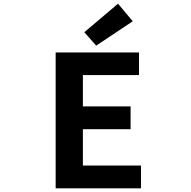

<svg xmlns="http://www.w3.org/2000/svg" viewBox="-20 -1026 1040 1046"><path d="M283.2 0V-740.2H737.3V-617.2H431.6V-446.3H691.4V-322.3H431.6V-124H748V0ZM503.9 -777.3 439.5 -850.6 623 -1005.9 703.1 -910.2Z"/></svg>

Font: Gen Shin Gothic Monospace Bold
Style: Bold
Weight: 700
Designer: [Source Han Sans]
Ryoko NISHIZUKA  (kana & ideographs); Paul D. Hunt (Latin, Greek & Cyrillic); Wenlong ZHANG  (bopomofo
Version: Version 1.002.20150607